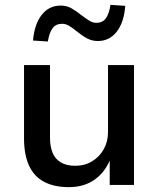

<svg xmlns="http://www.w3.org/2000/svg" viewBox="-20 -762 653 791"><path d="M264 9Q203 9 161.5 -13Q120 -35 99.5 -80Q79 -125 79 -192V-494H186V-195Q186 -159 196.5 -133Q207 -107 230.5 -93Q254 -79 290 -79Q329 -79 359.5 -97.5Q390 -116 407.5 -147.5Q425 -179 425 -218V-494H532V0H432V-107H435Q412 -51 368.5 -21Q325 9 264 9ZM177 -591 116 -595Q122 -663 152 -701Q182 -739 230 -739Q255 -739 275 -727.5Q295 -716 316 -699Q335 -685 348.5 -676.5Q362 -668 377 -668Q403 -668 416.5 -687Q430 -706 435 -742L496 -738Q491 -670 461 -631.5Q431 -593 383 -593Q359 -593 338.5 -604Q318 -615 296 -633Q278 -648 264 -656Q250 -664 236 -664Q210 -664 196.5 -645.5Q183 -627 177 -591Z"/></svg>

Font: Nunito Sans 9pt SemiBold
Style: Regular
Weight: 600
Version: Version 3.101;gftools[0.9.27]